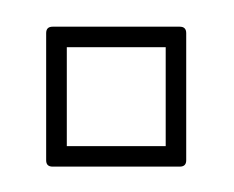

<svg xmlns="http://www.w3.org/2000/svg" viewBox="-20 -116 178 146"><path d="M15.1 -90.8Q15.1 -95.7 20 -95.7H116.7Q121.6 -95.7 121.6 -90.8V5.9Q121.6 10.7 116.7 10.7H20Q15.1 10.7 15.1 5.9ZM30.8 -4.9H106V-80.1H30.8Z"/></svg>

Font: Fibel Sued Kontur LRS
Style: Regular
Weight: 400
Designer: Peter Wiegel
Foundry: Peter Wiegel
Version: Version 000.000